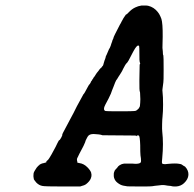

<svg xmlns="http://www.w3.org/2000/svg" viewBox="-20 -660 704 697"><path d="M573 -283Q573 -285 573 -285Q573 -283 573 -280Q573 -281 573 -283ZM494 -640Q496 -640 505 -640Q514 -640 518 -639Q539 -634 553 -616Q558 -610 562 -601Q567 -591 568 -582Q572 -557 570 -500Q569 -485 571 -474Q571 -469 571.5 -464Q572 -459 573 -459Q574 -458 574 -406Q574 -364 573 -361Q572 -356 570 -338Q569 -333 570 -326Q572 -310 572 -280Q572 -255 570 -236Q569 -229 568.5 -209.5Q568 -190 569 -182Q574 -139 569 -87Q567 -70 568.5 -67Q570 -64 579 -64Q585 -65 589 -65Q619 -68 632 -65Q636 -64 637 -64Q640 -63 645 -59Q648 -57 648.5 -57Q649 -57 652 -55Q665 -41 664 -25Q663 -9 648 5Q636 16 619 17Q605 17 604 16Q603 15 589 14Q582 13 577 12Q568 11 557 13Q549 14 542.5 14.5Q536 15 533 16Q530 17 489 17Q448 17 442.5 16.5Q437 16 437 15.5Q437 15 428 14Q417 12 406 3Q397 -4 394 -15Q393 -18 393 -24Q393 -34 394 -34Q394 -34 394.5 -36Q395 -38 395.5 -38Q396 -38 396 -39.5Q396 -41 397 -41.5Q398 -42 399 -44Q400 -46 402.5 -48Q405 -50 406 -52Q409 -57 414 -60Q416 -61 416.5 -61.5Q417 -62 419 -62.5Q421 -63 421 -64Q421 -64 430 -66Q434 -66 445.5 -66Q457 -66 462 -66Q480 -64 488 -68Q492 -70 492 -76Q492 -85 490 -96Q489 -106 489 -133Q488 -165 484 -168Q480 -169 477 -168Q476 -168 477 -167L478 -165Q475 -168 470 -168Q465 -168 409.5 -168.5Q354 -169 352 -169Q347 -171 339 -172Q333 -172 327 -173Q319 -174 313 -173Q306 -172 302 -168.5Q298 -165 294 -156Q292 -153 291 -150Q290 -147 289 -143.5Q288 -140 283 -130Q278 -120 277.5 -119.5Q277 -119 269 -103.5Q261 -88 260 -85Q259 -82 259.5 -78Q260 -74 260.5 -73.5Q261 -73 261 -72Q259 -72 261 -70Q262 -69 268 -68Q284 -66 297 -53Q308 -42 311 -33Q311 -29 311.5 -29.5Q312 -30 312 -27Q313 -21 310 -13Q306 -2 292 9Q286 13 277 15L271 17H210Q141 17 134 15Q122 13 112 3Q109 0 106 -4.5Q103 -9 103 -9Q103 -10 102 -15Q101 -20 101.5 -24.5Q102 -29 102 -31Q104 -38 105 -38Q105 -38 106.5 -41Q108 -44 110 -46.5Q112 -49 112 -49.5Q112 -50 112 -50Q112 -50 115 -53.5Q118 -57 119 -58Q120 -58 120 -59Q121 -60 122 -60Q124 -62 124 -62.5Q124 -63 128 -64.5Q132 -66 132.5 -66.5Q133 -67 139 -68Q148 -70 149 -72L150 -73H148L147 -74L149 -75Q155 -79 159 -86Q164 -93 182 -127Q185 -134 188 -139.5Q191 -145 192.5 -148Q194 -151 195 -151Q197 -151 202 -160Q207 -169 206 -171Q205 -172 222 -203Q228 -214 235.5 -228.5Q243 -243 247 -250Q254 -265 259 -274Q283 -318 283 -318Q285 -318 299 -345Q303 -352 303 -352Q305 -353 309 -360Q310 -364 312 -366Q314 -368 315 -370.5Q316 -373 317 -373.5Q318 -374 318.5 -376Q319 -378 320 -378.5Q321 -379 323.5 -383Q326 -387 328.5 -391Q331 -395 332 -396Q333 -397 334.5 -399Q336 -401 336.5 -401.5Q337 -402 338.5 -404Q340 -406 341 -408Q343 -409 344 -411Q345 -412 345 -412.5Q345 -413 346 -413Q347 -413 349 -416Q351 -419 352 -420Q354 -421 355 -425Q355 -427 356.5 -430.5Q358 -434 358 -435.5Q358 -437 359.5 -440.5Q361 -444 361.5 -445.5Q362 -447 363 -450Q364 -453 364 -454.5Q364 -456 364.5 -456.5Q365 -457 366.5 -460Q368 -463 371 -470.5Q374 -478 375.5 -481Q377 -484 379 -487Q383 -496 384 -501Q384 -502 387 -509Q388 -512 388 -513Q388 -514 390 -517.5Q392 -521 392 -523Q392 -526 415 -570Q420 -578 421 -581Q428 -595 437 -607Q439 -608 439.5 -608Q440 -608 446 -614Q458 -627 471 -633Q481 -638 494 -640ZM485 -493Q484 -494 482 -495Q476 -495 465 -475Q462 -469 461.5 -468.5Q461 -468 455 -456Q445 -436 442 -433Q435 -427 427 -410Q423 -401 420.5 -397.5Q418 -394 415.5 -389.5Q413 -385 411.5 -383.5Q410 -382 407.5 -377Q405 -372 402 -369Q399 -364 392 -345Q390 -341 387 -332.5Q384 -324 382.5 -320Q381 -316 374 -302Q359 -275 358 -269Q356 -259 363 -257Q365 -256 414 -256Q463 -256 468 -257Q475 -257 481 -264Q485 -267 485.5 -269.5Q486 -272 487 -272Q488 -272 489 -287Q489 -299 489.5 -300Q490 -301 489 -311Q489 -327 487 -329Q486 -329 486 -365Q486 -367 486 -371L487 -426Q488 -426 489 -429L487 -436Q486 -436 486 -465Q486 -490 485 -493Z"/></svg>

Font: TT2020 Style E
Style: Italic
Weight: 400
Italic angle: -15°
Version: Version 0.2.000